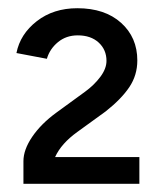

<svg xmlns="http://www.w3.org/2000/svg" viewBox="-20 -827 401 467"><path d="M117 -553 187 -604Q209 -620 224 -640Q239 -660 239 -679Q239 -706 220 -723.5Q201 -741 169 -741Q141 -741 121 -724.5Q101 -708 94 -684L20 -698Q29 -744 69.5 -775.5Q110 -807 168 -807Q235 -807 274.5 -771.5Q314 -736 314 -680Q314 -644 294.5 -615Q275 -586 237 -556L168 -506Q129 -478 114 -445H319V-380H37V-435Q37 -463 58.5 -494.5Q80 -526 117 -553Z"/></svg>

Font: Oak Sans
Style: Regular
Weight: 400
Designer: Erik Kennedy, Walven
Foundry: Erik Kennedy, Walven
Version: Version 1.000